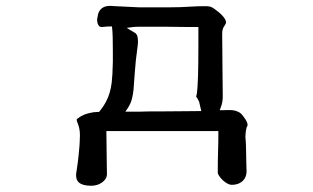

<svg xmlns="http://www.w3.org/2000/svg" viewBox="-20 -478 1040 638"><path d="M539.1 -453.6H443.4Q437 -453.6 422.4 -454.6Q407.7 -455.6 391.6 -456.1Q375.5 -456.5 362.3 -457.5Q349.1 -458.5 344.7 -458.5Q340.3 -458.5 334.5 -457.5Q322.8 -455.1 315.4 -447.8Q305.7 -438 304.2 -421.4Q302.7 -416.5 302.7 -413.6Q302.7 -396 311.5 -389.6Q314.5 -388.2 319.3 -388.2Q320.8 -388.2 324.7 -388.7Q335 -390.1 345.7 -390.1H352.1Q354 -374.5 354.5 -353.3Q355 -332 355 -308.3Q355 -284.7 355 -272.5Q354 -226.1 351.1 -203.1Q346.7 -167.5 333 -141.6Q324.7 -125 309.1 -106H305.7Q291 -106 277.8 -102.5Q256.3 -97.7 241.7 -86.9Q236.8 -83.5 234.9 -81.1Q234.9 -77.1 235.8 -74.7Q237.3 -69.8 239.3 -65.4Q242.2 -57.6 243.9 -48.6Q245.6 -39.6 245.6 -28.3Q245.6 -17.1 244.9 -7.6Q244.1 2 244.1 6.8Q241.2 40.5 238.5 61.8Q235.8 83 232.9 100.6Q232.9 103 232.9 105Q232.9 119.1 240.7 127L242.7 128.9Q255.4 139.2 282.2 139.2Q309.1 139.2 325.7 122.6Q335.4 112.8 335.4 100.6Q335.4 96.7 335 80.1Q334.5 63.5 334.5 42.5Q334.5 21.5 334 0Q333.5 -21.5 333.5 -35.2V-42.5H705.6V-35.2Q705.6 -3.9 704.6 25.9Q703.6 55.7 703.6 96.7Q704.1 100.6 708.5 106.9Q719.7 123.5 736.3 132.3Q744.1 136.2 749.5 136.2Q754.9 136.2 760 135.5Q765.1 134.8 769.5 133.3Q780.3 129.4 787.6 122.1Q799.3 110.4 799.3 90.8Q799.3 85 798.8 75.2Q798.3 65.4 798.3 54.2Q798.3 43 797.9 32.2Q797.4 21.5 797.4 10.5Q797.4 -0.5 796.4 -10.5Q795.4 -20.5 795.4 -23.4Q795.4 -26.4 795.9 -30.8Q795.9 -41 799.8 -56.2L800.8 -57.1Q802.7 -59.6 802.7 -62.5Q802.7 -67.4 800 -73.2Q797.4 -79.1 793.7 -84.2Q790 -89.4 788.1 -91.8Q782.2 -100.6 774.4 -105Q761.2 -112.3 744.1 -112.3Q742.2 -112.3 738.8 -112.3Q730.5 -111.8 720.7 -111.8H710L713.9 -122.1Q720.2 -137.2 720.2 -158.2Q720.2 -187.5 719.7 -210.4Q719.2 -233.4 719.2 -256.8Q719.2 -280.3 718.8 -306.6Q718.3 -333 718.3 -367.2Q718.3 -382.3 726.1 -392.6Q731 -398.9 731 -404.3Q731 -412.6 719.2 -425.8Q709.5 -436.5 692.9 -448.2Q684.6 -454.1 679.7 -455.6Q670.9 -457.5 665 -457.5Q636.2 -457.5 615.7 -456.1Q581.5 -453.6 539.1 -453.6ZM437 -322.3Q438.5 -333.5 438.5 -339.4Q438.5 -345.2 438 -349.1Q437 -361.3 431.2 -366.7Q430.2 -368.2 428.7 -368.7L400.9 -385.3L421.9 -388.2Q430.2 -389.2 447.8 -389.2H527.8Q550.8 -389.2 566.9 -388.7Q593.8 -388.2 610.4 -388.2H639.2V-325.7Q639.2 -202.6 634.3 -168Q633.3 -161.6 631.8 -156.7Q633.3 -154.8 635.3 -152.1Q637.2 -149.4 641.6 -140.1L648.9 -108.9H639.6Q617.2 -108.9 586.9 -108.4Q556.6 -107.9 524.4 -107.9Q492.2 -107.9 472.2 -107.7Q452.1 -107.4 442.9 -106.9Q424.3 -106.9 410.2 -106.9H396.5L404.3 -118.2Q415 -134.8 418.5 -149.9Q422.4 -165 423.8 -181.6Q426.3 -208.5 428.2 -240.7Q430.2 -272.9 437 -322.3Z"/></svg>

Font: Bakudai
Style: ExtraLight
Weight: 200
Version: Version 1.48